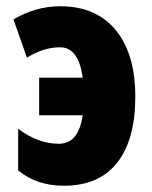

<svg xmlns="http://www.w3.org/2000/svg" viewBox="-20 -583 484 613"><path d="M184 10Q97 10 38 -39V-172Q101 -124 168 -124Q231 -124 244 -215H105V-335H244Q231 -432 172 -432Q119 -432 66 -399L23 -521Q94 -563 172 -563Q287 -563 349.5 -487Q412 -411 412 -274Q412 -137 354 -63.5Q296 10 184 10Z"/></svg>

Font: Noto Sans ExtraCondensed Black
Style: Regular
Weight: 900
Width: 2
Designer: Monotype Design Team
Foundry: Monotype Imaging Inc.
Version: Version 2.013; ttfautohint (v1.8.4.7-5d5b)